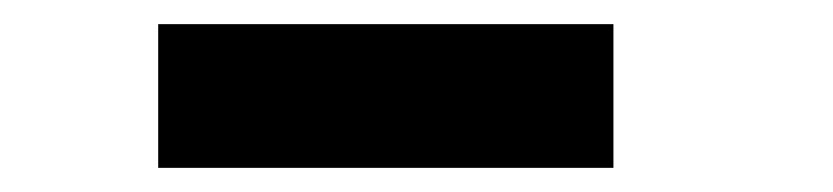

<svg xmlns="http://www.w3.org/2000/svg" viewBox="-20 -760 690 159"><path d="M111 -621V-740H488V-621Z"/></svg>

Font: Trispace ExtraBold
Style: Regular
Weight: 800
Designer: Tyler Finck
Foundry: Etcetera Type Company
Version: Version 1.210; ttfautohint (v1.8.3)